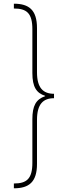

<svg xmlns="http://www.w3.org/2000/svg" viewBox="-20 -852 355 1038"><path d="M272 -321V-345C214 -345 180 -376 180 -461V-700C180 -798 137 -832 55 -832V-806C124 -806 155 -781 155 -694V-457C155 -382 177 -349 224 -334V-332C174 -315 155 -279 155 -208V28C155 115 124 140 55 140V166C137 166 180 132 180 34V-204C180 -290 214 -321 272 -321Z"/></svg>

Font: Noto Sans Devanagari UI ExtraCondensed Thin
Style: Regular
Weight: 100
Width: 2
Designer: Jelle Bosma - Monotype Design Team
Foundry: Monotype Imaging Inc.
Version: Version 2.004